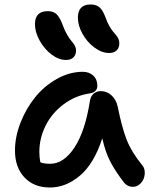

<svg xmlns="http://www.w3.org/2000/svg" viewBox="-20 -853 682 858"><path d="M467.8 -616.2Q434.6 -616.2 401.6 -640.9Q368.7 -665.5 348.4 -702.4Q328.1 -739.3 328.1 -773.9Q328.1 -833 384.8 -833Q409.2 -833 424.1 -820.8Q439 -808.6 452.1 -773.9Q459 -753.4 468.3 -737.3Q477.5 -721.2 484.9 -712.4Q492.2 -703.6 499 -695.6Q505.9 -687.5 509.5 -678.7Q513.2 -669.9 513.2 -659.2Q513.2 -639.2 501.2 -627.7Q489.3 -616.2 467.8 -616.2ZM274.9 -585Q242.2 -585 209.5 -610.1Q176.8 -635.3 156.5 -672.9Q136.2 -710.4 136.2 -745.1Q136.2 -803.2 193.8 -803.2Q217.3 -803.2 231.9 -790.3Q246.6 -777.3 259.8 -742.2Q268.6 -716.8 280.3 -697.3Q292 -677.7 300 -668.9Q308.1 -660.2 314 -649.4Q319.8 -638.7 319.8 -627Q319.8 -607.9 307.9 -596.4Q295.9 -585 274.9 -585ZM203.1 -15.1Q131.8 -15.1 89.4 -60.1Q46.9 -105 46.9 -180.2Q46.9 -241.2 71.5 -304.4Q96.2 -367.7 136.7 -418Q177.2 -468.3 233.9 -500.2Q290.5 -532.2 350.1 -532.2Q377.9 -532.2 396.5 -515.4Q415 -498.5 415 -469.2Q415 -456.1 406.7 -447.3Q398.4 -438.5 383.8 -436Q317.4 -426.8 264.4 -387Q211.4 -347.2 183.6 -291Q155.8 -234.9 155.8 -173.8Q155.8 -150.4 160.2 -127.9Q175.8 -121.1 204.1 -121.1Q265.1 -121.1 313 -194.1Q360.8 -267.1 381.8 -401.9Q384.8 -421.9 397.7 -433.8Q410.6 -445.8 430.2 -445.8Q458 -445.8 478.5 -426.8Q499 -407.7 505.9 -377Q524.4 -284.2 546.1 -228.5Q567.9 -172.9 616.2 -113.8Q625.5 -103 626.7 -86.4Q627.9 -69.8 622.1 -54.7Q616.2 -39.6 603.3 -28.8Q590.3 -18.1 574.2 -18.1Q548.3 -18.1 532.2 -40Q496.1 -86.9 473.6 -129.4Q451.2 -171.9 437 -234.9Q400.4 -121.6 337.6 -68.4Q274.9 -15.1 203.1 -15.1Z"/></svg>

Font: Shantell Sans Bouncy
Style: Regular
Weight: 500
Designer: Stephen Nixon, Anya Danilova, Shantell Martin
Foundry: Arrow Type
Version: Version 1.006;[9816181b4]